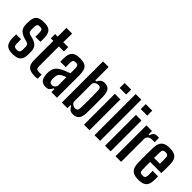

<svg xmlns="http://www.w3.org/2000/svg" viewBox="102 -1715 2638 2638"><g transform="rotate(45 1421.5 -396.0)"><path d="M198 8Q118 8 84 -26.5Q50 -61 46 -141Q46 -159 46 -182Q46 -205 47 -219H142Q141 -192 141.5 -169Q142 -146 142 -130Q143 -99 156.5 -86.5Q170 -74 198 -74Q231 -74 245 -86.5Q259 -99 260 -130Q260 -144 260 -157Q260 -170 260 -182Q259 -209 251.5 -224Q244 -239 222 -246L163 -263Q104 -282 74.5 -315Q45 -348 44 -414Q44 -425 44 -435.5Q44 -446 44 -456Q45 -538 80 -573Q115 -608 204 -608Q285 -608 318.5 -574Q352 -540 355 -461Q356 -443 355.5 -419.5Q355 -396 354 -382H256Q257 -402 256.5 -430Q256 -458 256 -473Q255 -502 243.5 -514Q232 -526 204 -526Q174 -526 162.5 -514Q151 -502 150 -473Q148 -445 149 -423Q149 -395 155.5 -377Q162 -359 189 -351L242 -337Q301 -321 330.5 -287.5Q360 -254 360 -188Q360 -176 360 -163Q360 -150 360 -139Q359 -60 322 -26Q285 8 198 8Z M640 8Q547 8 509 -26.5Q471 -61 471 -141V-517H422V-600H472V-770H583L581 -600H676V-517H579V-130Q579 -98 590.5 -85.5Q602 -73 640 -73Q653 -73 663 -74Q673 -75 686 -75V3Q676 6 664 7Q652 8 640 8Z M844 7Q786 7 759 -23Q732 -53 726 -121Q726 -132 725.5 -145Q725 -158 726 -169Q730 -226 758 -262.5Q786 -299 854 -329Q878 -340 902 -349.5Q926 -359 952 -367V-469Q951 -498 940 -512Q929 -526 898 -526Q872 -526 860 -514Q848 -502 847 -473Q846 -459 846 -429.5Q846 -400 847 -382H742Q741 -394 740.5 -418.5Q740 -443 741 -461Q744 -538 779.5 -573Q815 -608 901 -608Q962 -608 995.5 -591.5Q1029 -575 1043 -539Q1057 -503 1059 -445L1058 0H950V-59H935Q921 -26 900.5 -9.5Q880 7 844 7ZM886 -72Q930 -72 951 -121V-292Q934 -286 916.5 -279Q899 -272 880 -260Q853 -243 843.5 -220.5Q834 -198 833 -169Q832 -148 833 -129Q838 -72 886 -72Z M1495 -465Q1496 -417 1496.5 -357Q1497 -297 1496.5 -238.5Q1496 -180 1495 -135Q1492 -58 1461 -25Q1430 8 1376 8Q1335 8 1314 -9Q1293 -26 1275 -59H1262V0H1153V-800H1262V-541H1282Q1300 -574 1321 -591Q1342 -608 1382 -608Q1437 -608 1464.5 -575Q1492 -542 1495 -465ZM1387 -127Q1389 -176 1390 -235Q1391 -294 1390 -355.5Q1389 -417 1387 -473Q1386 -502 1374.5 -515Q1363 -528 1338 -528Q1314 -528 1292.5 -515Q1271 -502 1262 -476V-124Q1271 -98 1292.5 -85Q1314 -72 1338 -72Q1363 -72 1374.5 -85Q1386 -98 1387 -127Z M1573 -703V-800H1700V-703ZM1583 0V-600H1691V0Z M1788 0V-800H1897V0Z M1983 -703V-800H2110V-703ZM1993 0V-600H2101V0Z M2196 0V-600H2305V-534H2324Q2331 -572 2351 -587.5Q2371 -603 2403 -603Q2413 -603 2423.5 -602.5Q2434 -602 2440 -601V-517H2404Q2354 -517 2332.5 -500.5Q2311 -484 2305 -452V0Z M2699 -219H2804Q2805 -205 2805.5 -182Q2806 -159 2805 -141Q2802 -61 2765.5 -26.5Q2729 8 2646 8Q2561 8 2522.5 -26.5Q2484 -61 2480 -141Q2479 -170 2478.5 -211.5Q2478 -253 2478 -298Q2478 -343 2478.5 -385Q2479 -427 2480 -457Q2485 -538 2523.5 -573Q2562 -608 2645 -608Q2727 -608 2764.5 -574Q2802 -540 2805 -461Q2806 -448 2806.5 -419Q2807 -390 2806.5 -353.5Q2806 -317 2804 -281H2587Q2587 -244 2587.5 -207Q2588 -170 2589 -130Q2589 -99 2602.5 -86.5Q2616 -74 2646 -74Q2673 -74 2685.5 -86.5Q2698 -99 2699 -130Q2701 -162 2699 -219ZM2645 -526Q2615 -526 2602 -513.5Q2589 -501 2589 -473Q2588 -441 2587.5 -413.5Q2587 -386 2587 -358H2700Q2701 -398 2700.5 -429Q2700 -460 2699 -473Q2698 -501 2685.5 -513.5Q2673 -526 2645 -526Z"/></g></svg>

Font: Big Shoulders Display
Style: Bold
Weight: 700
Designer: Patric King
Foundry: XO Type Co
Version: Version 1.000; ttfautohint (v1.8.2)